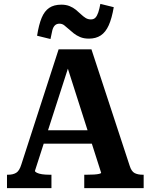

<svg xmlns="http://www.w3.org/2000/svg" viewBox="-20 -969 776 989"><path d="M190 -298H468L476 -229H181ZM315 -661 337 -638 160 -89Q160 -84 170 -79Q180 -74 196.5 -71.5Q213 -69 234 -69H245V0H16V-69H22Q47 -69 63.5 -79Q80 -89 90 -122L282 -715H451L648 -115Q657 -86 673.5 -77.5Q690 -69 715 -69H720V0H414V-69H427Q448 -69 464.5 -70Q481 -71 491 -73.5Q501 -76 501 -79ZM438 -770Q412 -770 393 -778Q374 -786 359.5 -797.5Q345 -809 333 -820Q321 -831 310.5 -839Q300 -847 286 -847Q272 -847 263 -838.5Q254 -830 249.5 -812.5Q245 -795 240 -768L171 -785Q180 -842 194.5 -877Q209 -912 233.5 -928.5Q258 -945 296 -945Q320 -945 338.5 -937.5Q357 -930 371 -918.5Q385 -907 397 -895.5Q409 -884 421 -876.5Q433 -869 448 -869Q463 -869 471.5 -878Q480 -887 486 -904.5Q492 -922 497 -949L566 -932Q556 -874 540 -838.5Q524 -803 499 -786.5Q474 -770 438 -770Z"/></svg>

Font: Roboto Serif SemiBold
Style: Regular
Weight: 600
Designer: Greg Gazdowicz
Foundry: Commercial Type
Version: Version 1.008